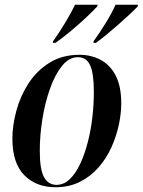

<svg xmlns="http://www.w3.org/2000/svg" viewBox="-20 -776 599 806"><path d="M213 10Q132 10 82 -40.5Q32 -91 32 -194Q32 -249 48.5 -310.5Q65 -372 99.5 -425.5Q134 -479 187.5 -512.5Q241 -546 314 -546Q362 -546 402 -525Q442 -504 465.5 -459Q489 -414 489 -342Q489 -299 478.5 -250.5Q468 -202 447 -156Q426 -110 393 -72.5Q360 -35 315 -12.5Q270 10 213 10ZM217 0Q248 0 273 -24Q298 -48 317 -89Q336 -130 349 -181Q362 -232 368 -286Q374 -340 374 -390Q374 -467 358.5 -501.5Q343 -536 307 -536Q270 -536 240.5 -499.5Q211 -463 190 -404Q169 -345 158 -276.5Q147 -208 147 -143Q147 -64 165 -32Q183 0 217 0ZM373 -603Q397 -636 423.5 -679Q450 -722 465 -756H559L558 -749Q546 -736 524.5 -716Q503 -696 477.5 -673.5Q452 -651 427 -630.5Q402 -610 383 -596H372ZM203 -603Q228 -638 253 -679.5Q278 -721 295 -756H390L388 -749Q371 -730 340 -701Q309 -672 274.5 -643.5Q240 -615 213 -596H202Z"/></svg>

Font: Noto Serif Display Condensed SemiBold
Style: Italic
Weight: 600
Width: 3
Italic angle: -12°
Designer: Monotype Design Team
Foundry: Monotype Imaging Inc.
Version: Version 2.009